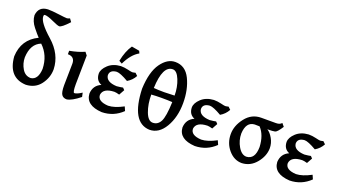

<svg xmlns="http://www.w3.org/2000/svg" viewBox="-60 -1345 3459 1937"><g transform="rotate(20 1669.0 -376.0)"><path d="M273.4 -61Q348.6 -71.3 354.5 -189Q350.1 -333 253.9 -423.8Q152.3 -383.8 146 -237.8Q146.5 -171.9 179.9 -116.5Q213.4 -61 273.4 -61ZM248.5 19.5Q59.1 10.7 42 -210.9Q49.3 -394 210 -470.7Q187.5 -493.7 141.6 -550.8Q95.7 -607.9 92.3 -670.9Q102.5 -767.6 201.2 -772Q246.1 -772 317.4 -762.5Q388.7 -752.9 408.7 -752.9Q419.9 -752.9 440.4 -762.7L463.9 -730.5Q391.1 -650.9 364.3 -650.4Q346.7 -650.4 284.2 -679.4Q221.7 -708.5 189.9 -708.5Q179.2 -707.5 179.2 -689.5Q179.2 -626.5 317.6 -504.9Q456.1 -383.3 460.9 -222.7Q460.9 -133.8 405 -59.3Q349.1 15.1 248.5 19.5Z M687 17.1Q649.9 17.1 632.3 -8.5Q614.7 -34.2 614.7 -108.9L618.7 -340.8Q618.7 -415.5 543.5 -415.5V-452.6Q635.3 -469.2 701.7 -499.5L726.6 -467.8L721.7 -158.7Q721.7 -68.8 738.3 -68.8Q764.6 -68.8 816.4 -102.5L825.7 -59.1Q739.3 10.3 687 17.1Z M1063 17.1Q891.1 6.3 883.3 -116.7Q887.7 -206.1 967.3 -240.2Q905.3 -264.2 902.8 -337.9Q902.8 -385.7 953.6 -433.1Q1004.4 -480.5 1087.4 -485.8Q1126.5 -485.8 1165.5 -476.3Q1204.6 -466.8 1215.3 -466.8Q1229 -467.8 1249 -473.1L1275.4 -447.8Q1247.6 -396 1195.8 -365.7Q1106.9 -417.5 1068.4 -417.5Q995.1 -412.1 994.6 -355Q1002 -285.6 1114.7 -280.3Q1158.7 -284.2 1182.1 -289.6L1201.7 -268.6L1168.9 -209.5Q1132.8 -219.7 1114.3 -219.7Q997.1 -215.8 987.3 -142.1Q987.8 -72.3 1101.6 -65.9Q1169.4 -67.4 1262.7 -117.2L1281.7 -73.7Q1189.9 15.1 1063 17.1ZM1086.4 -512.2 1054.2 -530.8Q1076.2 -640.6 1124 -709L1207.5 -694.3L1218.8 -669.4Q1141.6 -627.4 1086.4 -512.2Z M1586.4 -387.7Q1651.9 -388.7 1697.8 -391.6Q1697.8 -481.4 1666.7 -558.1Q1635.7 -634.8 1591.3 -634.8Q1483.9 -634.8 1474.6 -392.1Q1521.5 -387.7 1586.4 -387.7ZM1583 -58.6Q1637.7 -58.6 1665.3 -111.8Q1692.9 -165 1698.2 -321.8Q1654.3 -324.7 1582.5 -324.7Q1522 -324.7 1473.1 -320.8Q1473.1 -218.8 1503.2 -138.7Q1533.2 -58.6 1583 -58.6ZM1575.2 19.5Q1377.9 10.3 1365.7 -345.7Q1373.5 -528.3 1439.5 -620.6Q1505.4 -712.9 1590.3 -712.9Q1699.2 -712.9 1752.2 -603.8Q1805.2 -494.6 1805.2 -349.6Q1805.2 -197.8 1741 -89.1Q1676.8 19.5 1575.2 19.5Z M2062 17.1Q1890.1 6.3 1882.3 -116.7Q1886.7 -206.1 1966.3 -240.2Q1904.3 -264.2 1901.9 -337.9Q1901.9 -385.7 1952.6 -433.1Q2003.4 -480.5 2086.4 -485.8Q2125.5 -485.8 2164.6 -476.3Q2203.6 -466.8 2214.4 -466.8Q2228 -467.8 2248 -473.1L2274.4 -447.8Q2246.6 -396 2194.8 -365.7Q2106 -417.5 2067.4 -417.5Q1994.1 -412.1 1993.7 -355Q2001 -285.6 2113.8 -280.3Q2157.7 -284.2 2181.2 -289.6L2200.7 -268.6L2168 -209.5Q2131.8 -219.7 2113.3 -219.7Q1996.1 -215.8 1986.3 -142.1Q1986.8 -72.3 2100.6 -65.9Q2168.5 -67.4 2261.7 -117.2L2280.8 -73.7Q2189 15.1 2062 17.1Z M2588.4 -59.6Q2679.7 -64.5 2681.2 -196.8Q2675.3 -323.2 2609.9 -393.1L2557.6 -394Q2466.8 -389.2 2460.9 -262.7Q2460.9 -188 2499 -123.8Q2537.1 -59.6 2588.4 -59.6ZM2566.9 17.1Q2483.4 17.1 2423.1 -53.7Q2362.8 -124.5 2362.8 -221.2Q2362.8 -312 2428.5 -396.2Q2494.1 -480.5 2597.2 -480.5H2753.9Q2795.9 -480.5 2814 -503.9L2840.8 -471.7Q2797.4 -402.8 2774.4 -397.5Q2751.5 -392.1 2693.4 -392.1Q2726.6 -372.1 2754.4 -323.5Q2782.2 -274.9 2782.2 -218.8Q2780.8 -135.7 2719.7 -61.3Q2658.7 13.2 2566.9 17.1Z M3079.6 17.1Q2907.7 6.3 2899.9 -116.7Q2904.3 -206.1 2983.9 -240.2Q2921.9 -264.2 2919.4 -337.9Q2919.4 -385.7 2970.2 -433.1Q3021 -480.5 3104 -485.8Q3143.1 -485.8 3182.1 -476.3Q3221.2 -466.8 3231.9 -466.8Q3245.6 -467.8 3265.6 -473.1L3292 -447.8Q3264.2 -396 3212.4 -365.7Q3123.5 -417.5 3085 -417.5Q3011.7 -412.1 3011.2 -355Q3018.6 -285.6 3131.3 -280.3Q3175.3 -284.2 3198.7 -289.6L3218.3 -268.6L3185.5 -209.5Q3149.4 -219.7 3130.9 -219.7Q3013.7 -215.8 3003.9 -142.1Q3004.4 -72.3 3118.2 -65.9Q3186 -67.4 3279.3 -117.2L3298.3 -73.7Q3206.5 15.1 3079.6 17.1Z"/></g></svg>

Font: Kelvinch
Style: Bold
Weight: 700
Designer: Paul James Miller
Foundry: High-Logic / Made with FontCreator
Version: Version 3.501;March 28, 2021;FontCreator 13.0.0.2683 64-bit